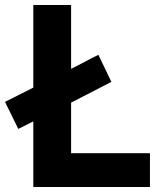

<svg xmlns="http://www.w3.org/2000/svg" viewBox="-42 -730 622 767"><path d="M242 -455Q255 -461 277.5 -473Q300 -485 318 -494.5Q336 -504 351 -511L403 -403L242 -320V-118H557V17H91V-245L31 -215L-22 -323L91 -380V-710H242Z"/></svg>

Font: Repo
Style: Bold
Weight: 700
Designer: Stefan Peev
Foundry: Context Ltd
Version: Version 001.000